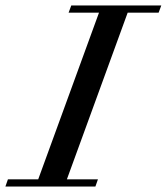

<svg xmlns="http://www.w3.org/2000/svg" viewBox="-72 -683 611 703"><path d="M-52.2 0 -43 -26.4H67.9L290.5 -636.7H179.2L189 -663.1H518.6L508.8 -636.7H395.5L172.9 -26.4H286.6L277.3 0Z"/></svg>

Font: Elstob Medium
Style: Italic
Weight: 500
Italic angle: -20°
Designer: Peter S. Baker
Version: Version 1.015